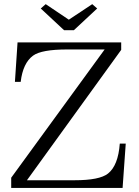

<svg xmlns="http://www.w3.org/2000/svg" viewBox="-20 -919 672 929"><path d="M64.9 -713.9H566.4V-677.7L110.4 -46.9H341.3Q461.4 -46.9 502.4 -79.1Q551.8 -118.2 559.6 -224.1H588.4L573.2 -9.8H34.2V-59.1L486.3 -679.7H306.2Q180.7 -679.7 140.1 -649.9Q90.8 -613.8 80.1 -522.9H52.2ZM201.2 -898.9 313 -823.7 426.3 -898.9 450.2 -877.9 337.4 -772.9H290L177.2 -877.9Z"/></svg>

Font: I.MingCP
Style: Regular
Weight: 400
Designer: I.Font Project
Version: Version 8.000; Sep 06, 2022